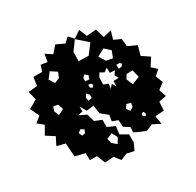

<svg xmlns="http://www.w3.org/2000/svg" viewBox="-131 -694 886 870"><g transform="rotate(30 312.5 -258.5)"><path d="M294 0 263 32 238 -6 194 17 169 -26 133 -12 127 -50 76 -54V-105L31 -118L51 -160L16 -188L39 -227L17 -252L38 -278L7 -304L43 -322L28 -365L66 -391L59 -424L92 -432L89 -476L133 -470L154 -515L202 -504L214 -546L245 -514L277 -537L313 -520L354 -549L389 -513L432 -534L454 -491L488 -502L495 -467L535 -461L540 -421L579 -413L566 -376L604 -351L584 -310L625 -294L588 -270L584 -234L555 -211L533 -196L511 -211L480 -195L448 -211L424 -191L400 -211L358 -195L317 -211L302 -176H264L287 -163L278 -138L313 -162L354 -152L384 -176L417 -157L451 -182L484 -157L522 -179L559 -157L581 -126L555 -98L550 -61L512 -56L491 -14L445 -21L426 11L394 -7L357 31ZM286 -441 263 -470 226 -458 225 -414 264 -416ZM185 -396 161 -453 93 -430 117 -376 158 -352ZM333 -441 322 -437 314 -423 333 -413 339 -430ZM429 -427 390 -438 375 -410 387 -389 423 -384ZM307 -316 327 -332 347 -316 339 -338 363 -339 339 -353 353 -377 330 -378 321 -399 307 -377 283 -390 285 -367 265 -355 276 -335ZM228 -320 211 -313 214 -297 229 -288 241 -304ZM473 -295 458 -308 442 -292 452 -272 474 -275ZM537 -300 525 -299V-287L535 -282L546 -291ZM269 -292H257L249 -281L261 -274L273 -279ZM101 -264 67 -247 82 -211 115 -213 119 -241ZM278 -246 260 -242 269 -225 286 -219 293 -237ZM483 -143 451 -144 446 -112 471 -105 499 -115ZM205 -129 176 -135 161 -117 175 -100 203 -96ZM335 -98 319 -89 321 -70 341 -68 346 -84Z"/></g></svg>

Font: Rubik Gemstones
Style: Regular
Weight: 400
Designer: Hubert and Fischer, NaN
Foundry: Hubert and Fischer, NaN
Version: Version 2.200